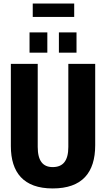

<svg xmlns="http://www.w3.org/2000/svg" viewBox="-20 -1049 596 1079"><path d="M164 -954H397V-1029H164ZM146 -753H246V-867H146ZM311 -753H410V-867H311ZM276 10C442 10 515 -79 515 -233V-690H364V-223C364 -144 333 -110 276 -110C222 -110 192 -144 192 -223V-690H41V-228C41 -79 113 10 276 10Z"/></svg>

Font: Decalotype
Style: Bold
Weight: 700
Designer: Alfredo Marco Pradil
Foundry: Alfredo Marco Pradil
Version: Version 1.0